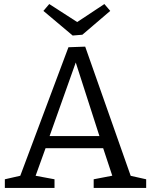

<svg xmlns="http://www.w3.org/2000/svg" viewBox="-20 -931 749 951"><path d="M633 -44 610 -64 704 -43V0H444V-43L548 -63L540 -49L487 -209L502 -197H196L210 -209L153 -51L148 -62L250 -43V0H4V-43L96 -64L75 -46L319 -697L402 -700ZM221 -244 213 -257H486L477 -243L346 -650L365 -649ZM497 -911 526 -877 388 -759 340 -755 195 -877 224 -911 390 -804 337 -805Z"/></svg>

Font: Bitter Thin
Style: Regular
Weight: 400
Version: Version 3.021